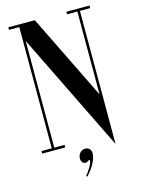

<svg xmlns="http://www.w3.org/2000/svg" viewBox="-130 -773 753 1028"><g transform="rotate(-15 246.0 -259.0)"><path d="M471 -700H343V-686H400V-226.6L168 -700H21V-686H78V-14H21V0H149V-14H92V-605.5L414 52V-686H471ZM249.9 34C223.6 34 209.2 58 209.2 78.3C209.2 95.7 220.2 107.7 233.2 107.7C237.6 107.7 242.2 106.3 246.6 103.3C250.2 101 252.9 98 255.9 98C257.6 98 258.9 99.7 258.9 102.3C258.9 119 233.3 159 217.6 176.5L222.9 181.7C260.8 141.4 282.6 98 282.6 67.7C282.6 47.3 269.6 34 249.9 34Z"/></g></svg>

Font: Picaflor 36 pt
Style: Regular
Weight: 400
Designer: Ariel Martín Pérez
Foundry: Tunera Type Foundry
Version: Version 1.000;hotconv 1.0.109;makeotfexe 2.5.65596